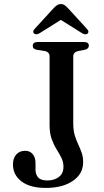

<svg xmlns="http://www.w3.org/2000/svg" viewBox="-20 -906 508 941"><path d="M387.5 -111Q387.5 -54 337.2 -19.5Q287 15 204.5 15Q127 15 85.2 -17Q43.5 -49 43.5 -100Q43.5 -130 59.5 -148.5Q75.5 -167 103.5 -167Q126 -167 140 -151Q154 -135 154 -107V-76Q154 -50.5 167.2 -36Q180.5 -21.5 212.5 -21.5Q245.5 -21.5 268.2 -38.5Q291 -55.5 291 -88.5Q291 -112.5 280.8 -132.8Q270.5 -153 257 -174.8Q243.5 -196.5 233.2 -224.8Q223 -253 223 -293V-629.5Q223 -640.5 216.8 -647.2Q210.5 -654 198.5 -656L160.5 -662Q150 -664 145.2 -668.8Q140.5 -673.5 140.5 -682Q140.5 -690.5 146.2 -695.2Q152 -700 164.5 -700H391.5Q404 -700 409.8 -695.2Q415.5 -690.5 415.5 -682Q415.5 -667.5 397 -662.5L363.5 -656Q352 -653.5 345.5 -646.8Q339 -640 339 -629.5V-301Q339 -267 346.5 -242.5Q354 -218 363.5 -198Q373 -178 380.2 -157.5Q387.5 -137 387.5 -111ZM298 -821H258L382 -743.5Q399 -733.5 409 -741Q413 -744 413.2 -750.2Q413.5 -756.5 407 -763.5L314 -865Q304.5 -875 297 -880.5Q289.5 -886 278.5 -886Q267.5 -886 259.5 -880.5Q251.5 -875 242 -865L149 -763.5Q142.5 -756.5 143 -750.2Q143.5 -744 147.5 -741Q157.5 -733.5 174.5 -743.5Z"/></svg>

Font: Fraunces 16pt
Style: Regular
Weight: 400
Version: Version 1.000;[b76b70a41]